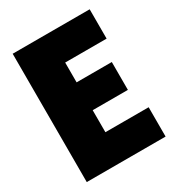

<svg xmlns="http://www.w3.org/2000/svg" viewBox="-169 -803 831 907"><g transform="rotate(-30 246.0 -350.0)"><path d="M38 0V-700H458V-540H232V-432H424V-280H232V-160H468V0Z"/></g></svg>

Font: Tektur SemiCondensed ExtraBold
Style: Regular
Weight: 800
Width: 4
Designer: Adam Jagosz
Foundry: Adam Jagosz
Version: Version 1.005;gftools[0.9.30]